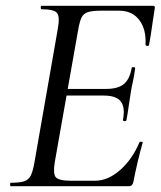

<svg xmlns="http://www.w3.org/2000/svg" viewBox="-20 -645 559 665"><path d="M17 0Q15 0 15 -6Q15 -12 17 -12Q48 -12 63.5 -17Q79 -22 86.5 -37Q94 -52 99 -81L180 -544Q188 -587 177.5 -600Q167 -613 124 -613Q121 -613 121 -619Q121 -625 124 -625H510Q518 -625 516 -616Q513 -598 509.5 -573.5Q506 -549 502.5 -526Q499 -503 496 -489Q495 -485 489.5 -486Q484 -487 484 -490Q487 -543 462.5 -575.5Q438 -608 392 -608H330Q300 -608 284.5 -603Q269 -598 262.5 -584.5Q256 -571 251 -543L170 -85Q163 -44 173 -31.5Q183 -19 226 -19H309Q354 -19 396 -56Q438 -93 463 -152Q464 -155 470 -154Q476 -153 474 -150Q466 -123 457 -85Q448 -47 442 -15Q439 0 426 0ZM418 -229Q417 -225 411 -225.5Q405 -226 406 -230Q414 -274 398 -294Q382 -314 340 -314H178L182 -337H347Q388 -337 408.5 -353.5Q429 -370 436 -409Q437 -413 443 -412.5Q449 -412 448 -407Q444 -378 440 -361Q436 -344 433 -325Q429 -302 426 -279Q423 -256 418 -229Z"/></svg>

Font: Cormorant Medium
Style: Italic
Weight: 500
Italic angle: -10°
Designer: Christian Thalmann (Catharsis Fonts)
Foundry: Catharsis Fonts
Version: Version 4.000